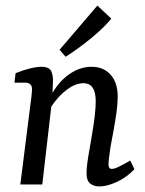

<svg xmlns="http://www.w3.org/2000/svg" viewBox="-20 -663 520 690"><path d="M337 7Q317 7 304 -3.5Q291 -14 291 -40Q291 -56 294 -78.5Q297 -101 302 -128Q306 -154 311.5 -185Q317 -216 320.5 -246.5Q324 -277 324 -300Q324 -330 313.5 -347Q303 -364 279 -364Q256 -364 231.5 -348.5Q207 -333 185.5 -308Q164 -283 151 -255L146 -281Q172 -350 216 -386.5Q260 -423 309 -423Q352 -423 377.5 -394.5Q403 -366 403 -316Q403 -290 398.5 -258Q394 -226 388 -193.5Q382 -161 377 -134Q374 -113 372 -97.5Q370 -82 370 -72Q370 -56 382 -56Q391 -56 406.5 -63.5Q422 -71 448 -86L463 -55Q436 -26 400.5 -9.5Q365 7 337 7ZM53 0 89 -285Q91 -297 93 -316Q95 -335 95 -343Q95 -355 88 -360.5Q81 -366 71 -366H32L36 -400Q63 -411 87.5 -417Q112 -423 129 -423Q157 -423 164.5 -406.5Q172 -390 170 -362L168 -312L132 0ZM194 -484 330 -643 380 -596Q354 -564 308.5 -526.5Q263 -489 216 -459Z"/></svg>

Font: Rasa
Style: Italic
Weight: 400
Italic angle: -7.10001°
Designer: Anna Giedrys (Yrsa+Rasa design), David Brezina (Yrsa art-direction, Rasa art-direction, design)
Foundry: Rosetta Type Foundry
Version: Version 2.004